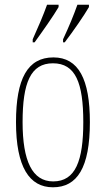

<svg xmlns="http://www.w3.org/2000/svg" viewBox="-20 -786 450 816"><path d="M248 -619V-606H255C291 -653 338 -721 358 -756V-766H309C293 -721 275 -677 248 -619ZM119 -619V-606H127C161 -653 209 -721 229 -756V-766H180C164 -721 145 -677 119 -619ZM205 10C308 10 362 -73 362 -267C362 -449 314 -542 207 -542C97 -542 48 -451 48 -267C48 -76 105 10 205 10ZM206 -15C117 -15 76 -102 76 -267C76 -434 110 -517 205 -517C301 -517 334 -434 334 -267C334 -103 301 -15 206 -15Z"/></svg>

Font: Noto Serif Sinhala ExtraCondensed Thin
Style: Regular
Weight: 100
Width: 2
Designer: Jelle Bosma - Monotype Design Team
Foundry: Monotype Imaging Inc.
Version: Version 2.007